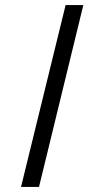

<svg xmlns="http://www.w3.org/2000/svg" viewBox="-20 -738 412 758"><path d="M63 0 239 -718H309L134 0Z"/></svg>

Font: Montagu Slab 24pt
Style: Regular
Weight: 400
Designer: Florian Karsten
Foundry: Florian Karsten
Version: Version 1.000